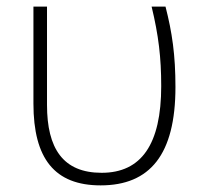

<svg xmlns="http://www.w3.org/2000/svg" viewBox="-20 -550 613 580"><path d="M284 10C433 10 510 -83 510 -287C510 -384 500 -452 480 -530H438C459 -443 467 -376 467 -290C467 -114 407 -28 287 -28C170 -28 122 -102 122 -233V-530H81V-237C81 -71 145 10 284 10Z"/></svg>

Font: Kathrein 35 Thin
Style: Regular
Weight: 250
Designer: Lazydogs Typefoundry, based on Open Sans by Ascender Corporation
Foundry: Lazydogs Typefoundry
Version: Version 1.003;PS 001.003;hotconv 1.0.88;makeotf.lib2.5.64775